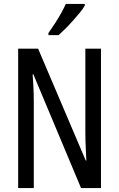

<svg xmlns="http://www.w3.org/2000/svg" viewBox="-20 -963 609 983"><path d="M497 0H395L151 -582H147Q149 -555 150.5 -529.5Q152 -504 152.5 -481.5Q153 -459 153 -438V0H73V-714H175L419 -141H422Q421 -171 419.5 -196.5Q418 -222 417.5 -244.5Q417 -267 417 -286V-714H497ZM414 -934Q405 -918 388.5 -898Q372 -878 353 -856.5Q334 -835 314.5 -816Q295 -797 280 -783H228V-794Q247 -821 263.5 -846.5Q280 -872 293.5 -896.5Q307 -921 317 -943H414Z"/></svg>

Font: Noto Sans Arabic ExtraCondensed
Style: Regular
Weight: 400
Width: 2
Designer: Monotype Design Team, Nadine Chahine, Nizar Qandah and Khaled Hosny
Foundry: Monotype Imaging Inc.
Version: Version 2.012